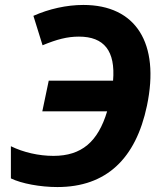

<svg xmlns="http://www.w3.org/2000/svg" viewBox="-20 -746 650 776"><path d="M212 10C409 10 529 -104 574 -319C627 -572 529 -726 317 -726C249 -726 178 -710 115 -682L152 -563C210 -587 252 -598 299 -598C401 -598 447 -540 437 -420H177L151 -296H413C376 -173 310 -116 196 -116C137 -116 75 -130 24 -155V-25C67 -4 143 10 212 10Z"/></svg>

Font: Noto Sans
Style: Bold Italic
Weight: 700
Italic angle: -12°
Designer: Monotype Design Team
Foundry: Monotype Imaging Inc.
Version: Version 2.013